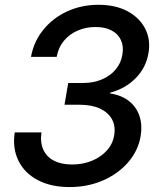

<svg xmlns="http://www.w3.org/2000/svg" viewBox="-20 -758 655 789"><path d="M266.1 10.7Q189 10.7 134.8 -18.1Q80.6 -46.9 55.7 -97.7Q30.8 -148.4 40.5 -213.9H150.4Q144.5 -172.9 158 -143.1Q171.4 -113.3 201.7 -97.7Q231.9 -82 275.9 -82Q320.3 -82 357.4 -97.2Q394.5 -112.3 418.9 -139.4Q443.4 -166.5 449.2 -202.1Q455.6 -239.7 440.2 -267.8Q424.8 -295.9 390.9 -311.8Q356.9 -327.6 306.6 -327.6H245.1L260.3 -417H321.8Q363.8 -417 398.2 -431.4Q432.6 -445.8 454.8 -471.9Q477.1 -498 482.9 -533.2Q488.8 -567.4 477.1 -593Q465.3 -618.7 438.7 -632.8Q412.1 -647 372.6 -647Q333 -647 299.1 -632.3Q265.1 -617.7 242.4 -590.1Q219.7 -562.5 212.9 -524.4H107.4Q118.7 -587.4 158 -635.7Q197.3 -684.1 256.1 -711.2Q314.9 -738.3 384.8 -738.3Q454.6 -738.3 503.9 -711.9Q553.2 -685.5 576.4 -640.6Q599.6 -595.7 590.3 -541Q580.6 -480.5 537.8 -437Q495.1 -393.6 433.1 -377.4L432.6 -374Q480 -366.7 510.5 -342.3Q541 -317.9 553.2 -281Q565.4 -244.1 558.1 -199.2Q547.9 -138.7 506.8 -91.3Q465.8 -43.9 403.3 -16.6Q340.8 10.7 266.1 10.7Z"/></svg>

Font: Inter 24pt Medium
Style: Italic
Weight: 500
Italic angle: -9.3988°
Designer: Rasmus Andersson
Foundry: rsms
Version: Version 4.001;git-66647c0bb